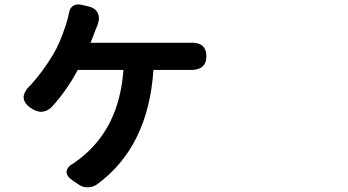

<svg xmlns="http://www.w3.org/2000/svg" viewBox="-20 -797 1540 850"><path d="M329.1 20.5 301.8 2Q273.4 -16.6 274.9 -37.6Q276.4 -58.6 308.6 -76.2Q322.3 -85.9 331.1 -92.8Q507.8 -227.5 526.4 -487.3H324.2Q274.4 -394.5 209 -323.2Q169.9 -286.1 123 -314.5Q49.8 -359.4 116.2 -420.9Q169.9 -480.5 215.8 -556.6Q245.1 -605.5 271.5 -686.5Q280.3 -713.9 285.2 -738.3Q288.1 -759.8 302.2 -770Q316.4 -780.3 336.9 -776.4L368.2 -769.5Q400.4 -762.7 412.1 -740.7Q423.8 -718.8 412.1 -687.5Q410.2 -683.6 408.2 -677.7Q406.2 -672.9 402.3 -663.1Q388.7 -627 380.9 -607.4H586.9H793.9Q805.7 -607.4 817.4 -607.4Q893.6 -613.3 893.6 -547.9Q893.6 -484.4 818.4 -487.3Q806.6 -487.3 793.9 -487.3H659.2Q636.7 -146.5 409.2 19.5Q390.6 32.2 369.1 32.2Q347.7 33.2 329.1 20.5Z"/></svg>

Font: Bpmf GenSen Rounded B
Style: B
Weight: 700
Foundry: But Ko
Version: Version 1.320